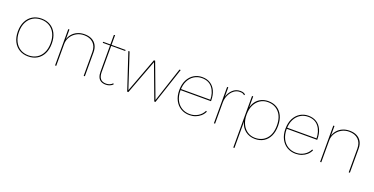

<svg xmlns="http://www.w3.org/2000/svg" viewBox="-26 -1455 4843 2484"><g transform="rotate(20 2396.0 -212.5)"><path d="M285 -510Q354 -510 406.5 -479Q459 -448 488.5 -389.5Q518 -331 518 -250Q518 -169 488.5 -110.5Q459 -52 406.5 -21Q354 10 285 10Q216 10 163.5 -21Q111 -52 81 -110.5Q51 -169 51 -250Q51 -331 81 -389.5Q111 -448 163.5 -479Q216 -510 285 -510ZM285 -496Q221 -496 172 -466.5Q123 -437 95 -382Q67 -327 67 -250Q67 -174 95 -118.5Q123 -63 172 -33.5Q221 -4 285 -4Q349 -4 398 -33.5Q447 -63 474.5 -118.5Q502 -174 502 -250Q502 -327 474.5 -382Q447 -437 398 -466.5Q349 -496 285 -496Z M654 0V-500H670V-360L669 -363Q680 -405 709 -438.5Q738 -472 781 -491Q824 -510 878 -510Q936 -510 977.5 -488.5Q1019 -467 1041.5 -427Q1064 -387 1064 -329V0H1048V-327Q1048 -407 1001.5 -451.5Q955 -496 875 -496Q817 -496 770.5 -469Q724 -442 697 -397.5Q670 -353 670 -301V0Z M1250 -635V-126Q1250 -66 1275 -35Q1300 -4 1354 -4Q1380 -4 1402 -13Q1424 -22 1442 -41L1450 -28Q1435 -12 1409.5 -1Q1384 10 1354 10Q1314 10 1287 -5.5Q1260 -21 1247 -51.5Q1234 -82 1234 -126V-630ZM1443 -500V-486H1134V-500Z M2185 -500H2202L2036 0H2020L1842 -477L1663 0H1647L1481 -500H1498L1655 -23L1833 -500H1850L2028 -23Z M2505 10Q2439 10 2386.5 -21Q2334 -52 2303.5 -110.5Q2273 -169 2273 -250Q2273 -332 2303 -390Q2333 -448 2383.5 -479Q2434 -510 2497 -510Q2563 -510 2610 -480Q2657 -450 2682.5 -394.5Q2708 -339 2708 -262Q2708 -261 2708 -259Q2708 -257 2708 -255H2281V-270H2701L2694 -264Q2693 -367 2642.5 -431.5Q2592 -496 2497 -496Q2439 -496 2391.5 -466.5Q2344 -437 2316.5 -382Q2289 -327 2289 -250Q2289 -173 2317 -118Q2345 -63 2394 -33.5Q2443 -4 2505 -4Q2566 -4 2616 -34Q2666 -64 2691 -116L2704 -109Q2687 -72 2657 -45.5Q2627 -19 2588 -4.5Q2549 10 2505 10Z M2841 0V-500H2857V-370Q2874 -429 2917 -469.5Q2960 -510 3021 -510Q3048 -510 3065 -503.5Q3082 -497 3092 -486L3083 -474Q3073 -484 3060 -490Q3047 -496 3019 -496Q2973 -496 2936 -466.5Q2899 -437 2878 -390Q2857 -343 2857 -291V0Z M3184 210V-500H3200V-341L3199 -343Q3211 -396 3240.5 -433.5Q3270 -471 3313 -490.5Q3356 -510 3407 -510Q3476 -510 3526.5 -479Q3577 -448 3605 -390Q3633 -332 3633 -250Q3633 -169 3605 -110.5Q3577 -52 3526.5 -21Q3476 10 3407 10Q3331 10 3274.5 -33Q3218 -76 3199 -155L3200 -157V210ZM3404 -4Q3501 -4 3559 -69Q3617 -134 3617 -250Q3617 -366 3559 -431Q3501 -496 3404 -496Q3346 -496 3300 -466Q3254 -436 3227 -381Q3200 -326 3200 -250Q3200 -175 3226.5 -119.5Q3253 -64 3299.5 -34Q3346 -4 3404 -4Z M3967 10Q3901 10 3848.5 -21Q3796 -52 3765.5 -110.5Q3735 -169 3735 -250Q3735 -332 3765 -390Q3795 -448 3845.5 -479Q3896 -510 3959 -510Q4025 -510 4072 -480Q4119 -450 4144.5 -394.5Q4170 -339 4170 -262Q4170 -261 4170 -259Q4170 -257 4170 -255H3743V-270H4163L4156 -264Q4155 -367 4104.5 -431.5Q4054 -496 3959 -496Q3901 -496 3853.5 -466.5Q3806 -437 3778.5 -382Q3751 -327 3751 -250Q3751 -173 3779 -118Q3807 -63 3856 -33.5Q3905 -4 3967 -4Q4028 -4 4078 -34Q4128 -64 4153 -116L4166 -109Q4149 -72 4119 -45.5Q4089 -19 4050 -4.5Q4011 10 3967 10Z M4303 0V-500H4319V-360L4318 -363Q4329 -405 4358 -438.5Q4387 -472 4430 -491Q4473 -510 4527 -510Q4585 -510 4626.5 -488.5Q4668 -467 4690.5 -427Q4713 -387 4713 -329V0H4697V-327Q4697 -407 4650.5 -451.5Q4604 -496 4524 -496Q4466 -496 4419.5 -469Q4373 -442 4346 -397.5Q4319 -353 4319 -301V0Z"/></g></svg>

Font: Work Sans Thin
Style: Regular
Weight: 250
Designer: Wei Huang
Foundry: Wei Huang
Version: Version 2.012